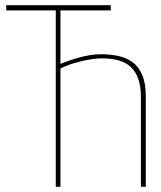

<svg xmlns="http://www.w3.org/2000/svg" viewBox="-20 -720 622 740"><path d="M370 -511Q347 -511 324 -507Q301 -503 280 -497Q259 -491 241 -484.5Q223 -478 211 -473V-455Q237 -468 265 -476.5Q293 -485 321 -490Q349 -495 374 -495Q410 -495 438 -487Q466 -479 484.5 -461.5Q503 -444 513 -415.5Q523 -387 523 -347V0H542V-346Q542 -399 528 -431.5Q514 -464 490 -481Q466 -498 435 -504.5Q404 -511 370 -511ZM213 -680H407V-700H4V-680H195V0H213Z"/></svg>

Font: Advent Pro Thin
Style: Regular
Weight: 250
Version: Version 3.000